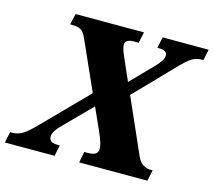

<svg xmlns="http://www.w3.org/2000/svg" viewBox="-141 -839 1071 963"><g transform="rotate(15 394.5 -357.0)"><path d="M-39 0 -27 -57H-15Q15 -57 39.5 -73Q64 -89 103 -129L323 -353L210 -606Q195 -641 178 -649Q161 -657 132 -657H124L137 -714H492L480 -657H457Q410 -657 410 -629Q410 -609 428 -569L479 -453L595 -572Q607 -585 617.5 -600.5Q628 -616 628 -632Q628 -657 580 -657H577L589 -714H828L816 -657H807Q778 -657 755 -642Q732 -627 694 -587L506 -393L631 -110Q644 -80 662.5 -68.5Q681 -57 700 -57H713L701 0H347L358 -57H375Q405 -57 417 -66Q429 -75 429 -92Q429 -118 405 -172L351 -292L215 -154Q196 -136 185.5 -119.5Q175 -103 175 -88Q175 -74 184.5 -65.5Q194 -57 225 -57H231L219 0Z"/></g></svg>

Font: Noto Serif ExtraBold
Style: Italic
Weight: 800
Italic angle: -12°
Designer: Monotype Design Team
Foundry: Monotype Imaging Inc.
Version: Version 2.013